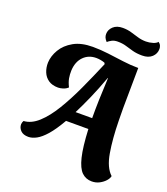

<svg xmlns="http://www.w3.org/2000/svg" viewBox="-180 -1001 1118 1285"><g transform="rotate(20 379.0 -358.5)"><path d="M625 160Q583 160 554 132Q525 104 508 34Q491 -36 485 -162H326Q284 -89 248.5 -48.5Q213 -8 182 8.5Q151 25 125 25Q88 25 69.5 6Q51 -13 51 -38Q52 -53 59 -64Q113 -67 163.5 -113Q214 -159 261 -236.5Q308 -314 352 -409.5Q396 -505 439 -607L434 -616Q421 -621 404.5 -624Q388 -627 373 -627Q318 -627 282.5 -590.5Q247 -554 244 -491Q243 -463 247.5 -437Q252 -411 268 -379Q253 -365 233.5 -359Q214 -353 199 -353Q157 -353 130 -371.5Q103 -390 90.5 -421Q78 -452 79 -488Q81 -535 108.5 -581.5Q136 -628 190 -658.5Q244 -689 326 -689Q380 -689 436.5 -682Q493 -675 549 -667.5Q605 -660 659 -660Q659 -563 657 -467Q655 -371 657 -284Q659 -155 675.5 -58.5Q692 38 739 81Q736 98 720 116Q704 134 679.5 147Q655 160 625 160ZM366 -239H484Q483 -354 492 -527H490Q458 -439 426 -366.5Q394 -294 366 -239ZM654 -747Q615 -747 586 -755Q557 -763 530.5 -771Q504 -779 470 -779Q446 -779 429 -770Q412 -761 401 -751Q388 -765 383.5 -776.5Q379 -788 379 -800Q379 -831 403.5 -854Q428 -877 471 -877Q503 -877 531 -869Q559 -861 587 -852.5Q615 -844 646 -844Q670 -844 694.5 -851.5Q719 -859 727 -871Q740 -862 744.5 -850Q749 -838 749 -828Q749 -794 724 -770.5Q699 -747 654 -747Z"/></g></svg>

Font: Sansita Swashed
Style: Bold
Weight: 700
Designer: Pablo Cosgaya
Foundry: Omnibus-Type
Version: Version 1.003; ttfautohint (v1.8.3)